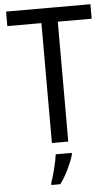

<svg xmlns="http://www.w3.org/2000/svg" viewBox="-62 -754 592 1016"><g transform="rotate(-5 234.5 -246.5)"><path d="M278 -637H458V-714H10V-637H191V0H278ZM206 61Q202 92 190.5 138Q179 184 169 210V221H216Q240 190 261 146Q282 102 291 71V61Z"/></g></svg>

Font: Noto Sans UI SemiCondensed
Style: Regular
Weight: 400
Width: 4
Designer: Monotype Design Team
Foundry: Monotype Imaging Inc.
Version: 1.001